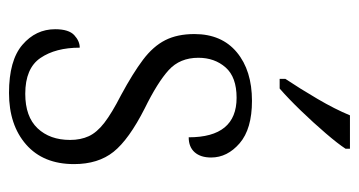

<svg xmlns="http://www.w3.org/2000/svg" viewBox="-210 -596 816 437"><g transform="rotate(90 198.5 -378.0)"><path d="M192 10Q118 10 82.5 -20.5Q47 -51 47 -95Q47 -126 60.5 -138.5Q74 -151 89 -151Q89 -96 112.5 -61.5Q136 -27 194 -27Q246 -27 272.5 -55Q299 -83 299 -129Q299 -153 290.5 -171.5Q282 -190 260 -207Q238 -224 197 -245Q147 -272 116.5 -295Q86 -318 72 -345.5Q58 -373 58 -412Q58 -474 99.5 -508.5Q141 -543 210 -543Q274 -543 306.5 -515Q339 -487 339 -450Q339 -426 327 -412.5Q315 -399 293 -399Q293 -508 203 -508Q156 -508 134 -483Q112 -458 112 -421Q112 -379 140 -353.5Q168 -328 227 -299Q298 -263 326 -228Q354 -193 354 -138Q354 -68 309.5 -29Q265 10 192 10ZM160 -619Q182 -652 205.5 -692Q229 -732 243 -766H319V-756Q308 -739 284 -711Q260 -683 232.5 -654.5Q205 -626 182 -606H160Z"/></g></svg>

Font: Noto Serif Tamil SemiCondensed Light
Style: Italic
Weight: 300
Width: 4
Italic angle: -12°
Designer: Indian Type Foundry, Tom Grace, and the Monotype Design Team
Foundry: Monotype Imaging Inc.
Version: Version 2.003; ttfautohint (v1.8.4.7-5d5b)